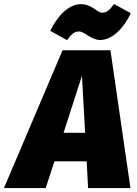

<svg xmlns="http://www.w3.org/2000/svg" viewBox="-83 -950 692 970"><path d="M316 -791C345 -791 376 -748 423 -748C486 -748 543 -810 578 -883L493 -930C473 -902 458 -886 434 -886C405 -886 383 -929 326 -929C262 -929 206 -867 171 -794L256 -747C276 -775 291 -791 316 -791ZM233 -696 -63 0H148L192 -135H355L362 0H576L475 -696ZM238 -279 331 -567 347 -279Z"/></svg>

Font: Fira Sans Heavy
Style: Italic
Weight: 900
Italic angle: -8°
Designer: bBox Type GmbH & Carrois Corporate GbR & Edenspiekermann AG
Foundry: bBox Type GmbH & Carrois Corporate GbR & Edenspiekermann AG
Version: Version 4.301;PS 004.301;hotconv 1.0.88;makeotf.lib2.5.64775